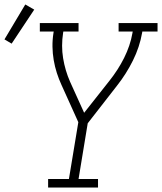

<svg xmlns="http://www.w3.org/2000/svg" viewBox="-79 -838 724 858"><path d="M136 0V-38H229L271 -292L196 -458Q184 -484 175 -512Q166 -540 161 -569.5Q156 -599 155.5 -629.5Q155 -660 160 -691L161 -697H99V-735H272V-697H204L203 -691Q194 -633 203 -578Q212 -523 234 -473L297 -334L410 -477Q429 -501 445.5 -526.5Q462 -552 475.5 -579Q489 -606 498.5 -634Q508 -662 513 -691L514 -697H451V-735H625V-697H557L556 -691Q545 -628 515 -567.5Q485 -507 443 -454L313 -287L272 -38H359V0ZM-27 -643 -59 -662 34 -818 74 -795Z"/></svg>

Font: Iosevka Curly Slab XLtEx
Style: Italic
Weight: 200
Width: 7
Italic angle: -9°
Monospace: yes
Designer: Belleve Invis
Foundry: Belleve Invis
Version: Version 11.1.0; ttfautohint (v1.8.3)